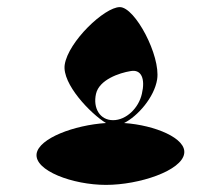

<svg xmlns="http://www.w3.org/2000/svg" viewBox="-20 -714 557 540"><path d="M83 -282C76 -234 185 -194 278 -194C372 -194 491 -234 498 -282C505 -325 416 -362 329 -368C367 -387 414 -440 422 -491C432 -557 360 -694 317 -694C274 -694 172 -597 162 -532C154 -478 235 -394 278 -368C188 -362 90 -325 83 -282ZM250 -450C259 -490 316 -509 347 -514C378 -520 389 -492 379 -450C370 -410 335 -376 298 -376C261 -376 241 -410 250 -450Z"/></svg>

Font: Ampere
Style: SCSuCndIta
Weight: 400
Version: Version 1